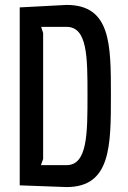

<svg xmlns="http://www.w3.org/2000/svg" viewBox="-20 -752 520 779"><path d="M60 -722V0L250 7C430 7 430 -160 430 -366C430 -572 430 -732 250 -732ZM147 -643H250C335 -643 335 -520 335 -366C335 -210 335 -82 250 -82H146L155 -107V-618Z"/></svg>

Font: Economica
Style: Bold
Weight: 700
Designer: Vicente Lamonaca
Foundry: Vicente Lamonaca
Version: Version 1.100